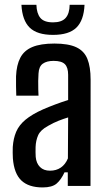

<svg xmlns="http://www.w3.org/2000/svg" viewBox="-20 -794 458 820"><path d="M162 6.5Q102.5 6.5 71.2 -23.2Q40 -53 35 -117.5Q34.5 -129.5 34.2 -142Q34 -154.5 34.5 -166Q37 -203 49.2 -231.5Q61.5 -260 89.2 -283Q117 -306 164 -327Q189.5 -338 216.2 -348Q243 -358 271 -367V-474.5Q271 -506 257 -520Q243 -534 209 -534Q179.5 -534 162.8 -522Q146 -510 144.5 -480Q143.5 -467.5 143.2 -448.2Q143 -429 143.5 -411.2Q144 -393.5 144.5 -385.5H49.5Q49 -403.5 48.5 -425.5Q48 -447.5 48.5 -468Q50.5 -516.5 66.8 -547.5Q83 -578.5 118.2 -593.2Q153.5 -608 212.5 -608Q272 -608 305.8 -592.2Q339.5 -576.5 353.2 -542.5Q367 -508.5 367 -454L366.5 0H269.5V-58H255.5Q241 -26.5 221.8 -10Q202.5 6.5 162 6.5ZM193.5 -65Q220.5 -65 240 -78.5Q259.5 -92 270 -117.5L271 -292.5Q251 -286.5 230 -278.2Q209 -270 185.5 -256.5Q153 -239 143 -216.5Q133 -194 132 -166Q131.5 -152.5 131.8 -143.5Q132 -134.5 132.5 -124Q135 -96.5 150.8 -80.8Q166.5 -65 193.5 -65ZM206.5 -645Q138.5 -645 106.8 -676Q75 -707 71.5 -773.5H135.5Q136.5 -737 152.2 -717.8Q168 -698.5 206.5 -698.5Q243.5 -698.5 260.2 -717.2Q277 -736 277.5 -773.5H341Q338 -707 306.2 -676Q274.5 -645 206.5 -645Z"/></svg>

Font: Big Shoulders Text Thin SemiBold
Style: Regular
Weight: 600
Version: Version 2.002